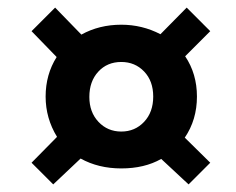

<svg xmlns="http://www.w3.org/2000/svg" viewBox="-20 -592 620 505"><path d="M194 -501Q241 -527 299 -527Q354 -527 402 -502L471 -572L533 -510L467 -444Q498 -398 498 -338Q498 -277 466 -230L533 -164L476 -107L404 -174Q360 -149 299 -149Q239 -149 192 -175L120 -107L63 -164L130 -232Q100 -281 100 -338Q100 -396 129 -442L63 -510L125 -572ZM299 -429Q262 -429 238.5 -403.5Q215 -378 215 -337Q215 -297 239 -271.5Q263 -246 299 -246Q335 -246 359 -271.5Q383 -297 383 -338Q383 -379 359 -404Q335 -429 299 -429Z"/></svg>

Font: Raleway-v4020 ExtraBold
Style: Italic
Weight: 800
Italic angle: -12°
Designer: Matt McInerney, Pablo Impallari, Rodrigo Fuenzalida
Foundry: Matt McInerney, Pablo Impallari, Rodrigo Fuenzalida
Version: Version 4.020;PS 004.020;hotconv 1.0.88;makeotf.lib2.5.64775